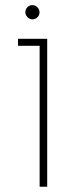

<svg xmlns="http://www.w3.org/2000/svg" viewBox="-20 -713 293 733"><path d="M131.3 0V-538.1H48.8V-564.9H160.2V0ZM103.5 -639.2Q92.3 -639.2 84.5 -647.9Q76.7 -656.7 76.7 -666Q76.7 -677.2 84.5 -685.3Q92.3 -693.4 103.5 -693.4Q114.7 -693.4 122.8 -685.3Q130.9 -677.2 130.9 -666Q130.9 -654.8 122.8 -647Q114.7 -639.2 103.5 -639.2Z"/></svg>

Font: Heebo Thin
Style: Regular
Weight: 250
Designer: Oded Ezer
Foundry: Ezer Type House
Version: Version 3.100